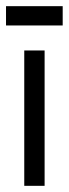

<svg xmlns="http://www.w3.org/2000/svg" viewBox="-20 -602 224 622"><path d="M58.6 -438.5H124.5V0H58.6ZM183.1 -582V-519.5H-0.5V-582Z"/></svg>

Font: Aeronef
Style: Regular
Weight: 400
Designer: Peter Wiegel - CAT-Fonts Germany
Foundry: CAT-Fonts, Peter Wiegel
Version: Version 0.002